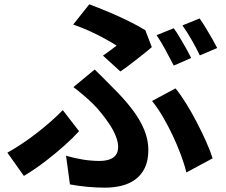

<svg xmlns="http://www.w3.org/2000/svg" viewBox="-20 -810 1040 884"><path d="M454 -554Q472 -566 489 -579Q506 -592 517 -600Q495 -614 462.5 -632Q430 -650 392.5 -667Q355 -684 317 -697L391 -790Q432 -775 478.5 -755.5Q525 -736 570 -714Q615 -692 649 -671L679 -593Q669 -584 651 -569.5Q633 -555 611.5 -538.5Q590 -522 570 -506.5Q550 -491 534 -481ZM284 -93Q325 -81 363.5 -75Q402 -69 438 -69Q463 -69 483 -75.5Q503 -82 513.5 -96.5Q524 -111 524 -134Q524 -156 513 -183.5Q502 -211 484 -238Q466 -265 446.5 -289Q427 -313 410 -330Q392 -348 367.5 -369Q343 -390 318 -409L416 -490Q438 -468 458 -448.5Q478 -429 497 -409Q551 -356 588 -307.5Q625 -259 644 -212.5Q663 -166 663 -120Q663 -70 646.5 -36.5Q630 -3 602 17Q574 37 538.5 45.5Q503 54 464 54Q423 54 381 50Q339 46 302 39ZM838 -16Q829 -54 812.5 -98Q796 -142 775 -186.5Q754 -231 730 -272Q706 -313 680 -345L788 -403Q812 -374 837 -333.5Q862 -293 885.5 -248Q909 -203 928.5 -159.5Q948 -116 959 -81ZM344 -206Q317 -176 278 -141Q239 -106 191 -69Q143 -32 90 0L14 -107Q46 -125 81.5 -148.5Q117 -172 151.5 -199Q186 -226 216 -252.5Q246 -279 269 -303ZM780 -680Q793 -662 808 -637Q823 -612 837 -587Q851 -562 860 -543L780 -508Q764 -539 742.5 -579Q721 -619 701 -648ZM899 -725Q912 -707 927.5 -681.5Q943 -656 957 -631.5Q971 -607 980 -589L900 -555Q885 -587 862.5 -626Q840 -665 820 -693Z"/></svg>

Font: Noto Sans SC Thin
Style: Bold
Weight: 700
Version: Version 2.004-H2;hotconv 1.0.118;makeotfexe 2.5.65603